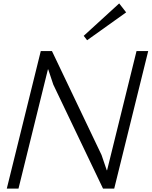

<svg xmlns="http://www.w3.org/2000/svg" viewBox="-20 -1111 893 1131"><path d="M853 -810.1 652.8 0H586.9L293.9 -612.8L264.2 -702.1H262.2L88.9 0H20L220.2 -810.1H286.1L578.1 -198.2L608.9 -107.9H610.8L784.2 -810.1ZM682.1 -1090.8 723.1 -1038.1 493.2 -874 473.1 -899.9Z"/></svg>

Font: Sinkin Sans 300 Light Italic
Style: Regular
Weight: 300
Italic angle: -112°
Designer: Keith Bates
Foundry: K-Type
Version: Sinkin Sans (version 1.0)  by Keith Bates   •   © 2014   www